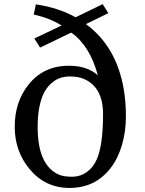

<svg xmlns="http://www.w3.org/2000/svg" viewBox="-20 -903 707 936"><path d="M154.8 -881.8Q265.6 -865.2 348.6 -818.8L480.5 -882.8L508.3 -838.9L398.9 -785.6Q545.9 -677.7 582.5 -472.7Q593.8 -409.2 593.8 -335.2Q593.8 -261.2 574.2 -195.1Q554.7 -128.9 518.6 -83Q444.3 13.2 318.8 13.2Q198.7 13.2 122.1 -81.1Q51.8 -167.5 51.8 -285.2Q51.8 -405.8 118.2 -489.3Q191.4 -582.5 315.9 -582.5Q404.8 -582.5 457 -536.1Q417 -682.1 327.1 -744.1L175.3 -670.9L147.5 -715.3L280.3 -778.8Q221.2 -815.4 144.5 -832ZM266.6 -51.8Q290 -41.5 330.6 -41.5Q371.1 -41.5 402.8 -64Q434.6 -86.4 452.1 -127Q482.4 -196.8 482.4 -347.2Q482.4 -476.6 390.6 -517.6Q361.8 -530.3 319.6 -530.3Q277.3 -530.3 246.1 -509.3Q214.8 -488.3 196.3 -454.1Q163.6 -392.1 163.6 -283.7Q163.6 -97.7 266.6 -51.8Z"/></svg>

Font: Metamorphous
Style: Regular
Weight: 400
Designer: James Grieshaber
Foundry: James Grieshaber
Version: Version 1.001